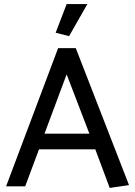

<svg xmlns="http://www.w3.org/2000/svg" viewBox="-20 -917 665 945"><path d="M420 -259H199L308 -551ZM266 -680 10 0H104L172 -182H449L520 8L615 -6L353 -680ZM320 -739 410 -897H308L254 -756Z"/></svg>

Font: Catamaran Medium
Style: Regular
Weight: 500
Designer: Pria Ravichandran
Version: Version 2.000